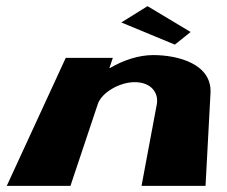

<svg xmlns="http://www.w3.org/2000/svg" viewBox="-20 -604 739 624"><path d="M459.4 -584 374.3 -531 548.2 -459 599.5 -500ZM297.6 -265C309.4 -303 368.6 -337 417.6 -337C470.6 -337 496.4 -303 489.6 -265L440 0H648L664.1 -301C669.6 -396 559 -425 478 -425C430 -425 380.4 -408 337.6 -383H335.6L346.7 -416H193.7L2 0H209Z"/></svg>

Font: Hussar Milosc
Style: Obl
Weight: 700
Foundry: Cannot Into Space Fonts
Version: Version 1.02